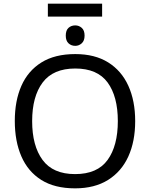

<svg xmlns="http://www.w3.org/2000/svg" viewBox="-20 -1021 821 1051"><path d="M720 -358Q720 -247 682.5 -164.5Q645 -82 571.5 -36Q498 10 391 10Q279 10 206 -36Q133 -82 97 -165Q61 -248 61 -359Q61 -469 97 -551Q133 -633 206.5 -679Q280 -725 392 -725Q499 -725 572 -679.5Q645 -634 682.5 -551.5Q720 -469 720 -358ZM156 -358Q156 -223 213 -145.5Q270 -68 391 -68Q513 -68 569 -145.5Q625 -223 625 -358Q625 -493 569 -569.5Q513 -646 392 -646Q271 -646 213.5 -569.5Q156 -493 156 -358ZM539 -1001V-930H242V-1001ZM392 -882Q412 -882 427.5 -868.5Q443 -855 443 -826Q443 -798 427.5 -784Q412 -770 392 -770Q370 -770 355 -784Q340 -798 340 -826Q340 -855 355 -868.5Q370 -882 392 -882Z"/></svg>

Font: Noto IKEA Arabic
Style: Regular
Weight: 400
Designer: Monotype Design Team
Foundry: Monotype Imaging Inc.
Version: Version 1.200